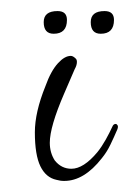

<svg xmlns="http://www.w3.org/2000/svg" viewBox="-20 -385 233 347"><path d="M96 -58Q92 -58 89 -58.5Q86 -59 82 -60Q63 -64 53 -84.5Q43 -105 43 -146Q43 -182 62 -229Q72 -257 85 -271Q97 -284 108 -284Q112 -284 117 -279Q119 -277 119 -273Q119 -267 115 -260L96 -216Q70 -156 70 -127Q70 -109 79 -95Q91 -80 109 -80Q131 -80 156 -110Q164 -120 171 -132.5Q178 -145 183 -156Q185 -161 189 -161Q191 -161 192.5 -158.5Q194 -156 192 -151Q186 -137 179.5 -123.5Q173 -110 164 -99Q132 -58 96 -58ZM162 -324Q144 -324 144 -345Q144 -365 169 -365Q186 -365 186 -349Q186 -324 162 -324ZM77 -324Q59 -324 59 -345Q59 -365 84 -365Q101 -365 101 -349Q101 -324 77 -324Z"/></svg>

Font: Puppies Play
Style: Regular
Weight: 400
Designer: Robert E. Leuschke
Foundry: Robert E. Leuschke
Version: Version 1.010; ttfautohint (v1.8.3)